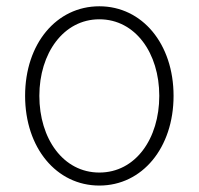

<svg xmlns="http://www.w3.org/2000/svg" viewBox="-20 -573 626 605"><path d="M293 11.7C428.2 11.7 526.9 -107.4 526.9 -271C526.9 -434.6 428.2 -553.2 293 -553.2C157.7 -553.2 59.1 -435.1 59.1 -271C59.1 -107.4 157.7 11.7 293 11.7ZM293 -29.3C179.2 -29.3 104 -136.2 104 -271C104 -405.3 180.2 -512.2 293 -512.2C406.7 -512.2 481.9 -405.3 481.9 -271C481.9 -136.2 407.2 -29.3 293 -29.3Z"/></svg>

Font: Raveo ExtraLight
Style: Regular
Weight: 200
Designer: Jakub Foglar, Rasmus Andersson (Inter)
Foundry: Jakubfoglar.com
Version: Version 1.100;Glyphs 3.2.3 (3260)